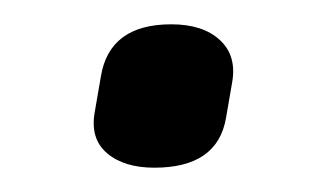

<svg xmlns="http://www.w3.org/2000/svg" viewBox="-20 -494 272 158"><path d="M107 -356Q82 -356 68 -368Q54 -380 58 -402L63 -431Q70 -474 121 -474Q147 -474 161 -461Q175 -448 171 -426L166 -397Q159 -356 107 -356Z"/></svg>

Font: Sofia Sans Hairline
Style: Italic
Weight: 1
Italic angle: -9°
Designer: Botio Nikoltchev, Ani Petrova
Foundry: lettersoup
Version: Version 4.102